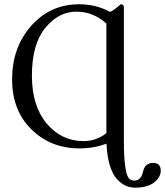

<svg xmlns="http://www.w3.org/2000/svg" viewBox="-20 -678 765 890"><path d="M334 -624Q252 -624 189.9 -548.6Q127.9 -473.1 127.9 -327.1Q127.9 -187 196.5 -105.5Q265.1 -23.9 367.2 -23.9Q427.2 -23.9 473.1 -61V-132.8V-568.8Q412.1 -624 334 -624ZM473.6 -12.2Q416.5 9.8 348.1 9.8Q215.3 9.8 125.7 -78.1Q36.1 -166 36.1 -310.1Q36.1 -458 124.5 -558.1Q212.9 -658.2 347.2 -658.2Q425.3 -658.2 490.2 -623Q507.3 -628.9 539.1 -658.2Q554.2 -658.2 554.2 -645V-132.8V-60.1V-28.8Q554.2 49.3 560.1 91.1Q565.9 132.8 575.4 146Q585 159.2 601.1 159.2Q616.2 159.2 624.5 152.1Q632.8 145 636 138.4Q639.2 131.8 643.1 117.2Q651.9 77.1 689.9 77.1Q725.1 77.1 725.1 113.8Q725.1 142.6 695.1 167.2Q665 191.9 606 191.9Q582 191.9 561 182.1Q540 172.4 520.5 150.4Q501 128.4 488.5 86.7Q476.1 44.9 473.6 -12.2Z"/></svg>

Font: Linux Libertine Capitals
Style: Small Caps
Weight: 400
Designer: Philipp H. Poll
Foundry: Philipp H. Poll
Version: Version 5.1.3